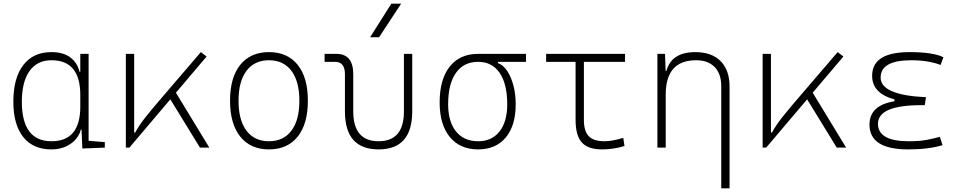

<svg xmlns="http://www.w3.org/2000/svg" viewBox="-20 -815 5313 1060"><path d="M262.7 9.8Q163.1 9.8 108.4 -58.3Q53.7 -126.5 53.7 -253.9Q53.7 -384.3 108.6 -455.8Q163.6 -527.3 263.7 -527.3Q330.6 -527.3 369.1 -497.3Q407.7 -467.3 418.9 -418.9H423.3V-517.6H469.2V-37.6L558.6 -30.3V0L434.6 4.9L430.2 -98.6H425.8Q419.9 -71.8 398.9 -46.9Q377.9 -22 343.5 -6.1Q309.1 9.8 262.7 9.8ZM423.3 -226.6V-291Q423.3 -482.4 263.7 -482.4Q185.5 -482.4 143.1 -422.9Q100.6 -363.3 100.6 -253.9Q100.6 -35.2 264.6 -35.2Q423.3 -35.2 423.3 -226.6Z M674.8 0V-517.6H720.7V-83.5H726.6Q747.6 -122.6 781 -165Q814.5 -207.5 863.3 -264.2L1088.9 -527.3L1120.6 -502.9L951.2 -303.2L1135.7 0H1084L920.4 -266.6L694.3 0Z M1464.8 9.8Q1363.3 9.8 1306.6 -60.5Q1250 -130.9 1250 -258.8Q1250 -387.2 1306.6 -457.3Q1363.3 -527.3 1464.8 -527.3Q1566.9 -527.3 1623.3 -457.3Q1679.7 -387.2 1679.7 -258.8Q1679.7 -130.9 1623.3 -60.5Q1566.9 9.8 1464.8 9.8ZM1464.8 -35.2Q1544.9 -35.2 1588.9 -93.5Q1632.8 -151.9 1632.8 -258.8Q1632.8 -365.7 1588.9 -424.1Q1544.9 -482.4 1464.8 -482.4Q1384.8 -482.4 1340.8 -424.1Q1296.9 -365.7 1296.9 -258.8Q1296.9 -151.9 1340.8 -93.5Q1384.8 -35.2 1464.8 -35.2Z M2070.3 9.8Q1884.3 9.8 1884.3 -200.2V-405.3Q1884.3 -473.6 1829.6 -473.6H1772V-517.6H1837.4Q1930.2 -517.6 1930.2 -405.3V-200.2Q1930.2 -35.2 2070.3 -35.2Q2210 -35.2 2210 -200.2V-517.6H2255.9V-200.2Q2255.9 9.8 2070.3 9.8ZM2023.4 -609.4 2140.6 -794.9H2194.8L2072.8 -609.4Z M2619.6 9.8Q2519.5 9.8 2463.4 -58.6Q2407.2 -127 2407.2 -249Q2407.2 -377.4 2462.9 -447.5Q2518.6 -517.6 2619.6 -517.6H2883.8V-473.6H2729V-466.8Q2757.3 -457 2779.3 -424.6Q2801.3 -392.1 2814.2 -344.2Q2827.1 -296.4 2827.1 -239.3Q2827.1 -121.6 2772.2 -55.9Q2717.3 9.8 2619.6 9.8ZM2619.6 -35.2Q2695.3 -35.2 2737.8 -89.1Q2780.3 -143.1 2780.3 -239.3Q2780.3 -351.6 2738.5 -412.6Q2696.8 -473.6 2619.6 -473.6Q2540 -473.6 2497.1 -412.6Q2454.1 -351.6 2454.1 -239.3Q2454.1 -143.1 2497.8 -89.1Q2541.5 -35.2 2619.6 -35.2Z M3302.7 9.8Q3226.6 9.8 3192.1 -28.6Q3157.7 -66.9 3157.7 -152.3V-473.6H2995.1V-517.6H3430.7V-473.6H3203.6V-152.3Q3203.6 -90.8 3230.5 -63Q3257.3 -35.2 3317.4 -35.2Q3357.9 -35.2 3420.9 -53.7L3427.7 -8.8Q3367.2 9.8 3302.7 9.8Z M3961.9 224.6V-338.9Q3961.9 -407.7 3925.3 -445.1Q3888.7 -482.4 3823.2 -482.4Q3655.3 -482.4 3655.3 -293V0H3609.4V-517.6H3651.4L3654.8 -423.8H3659.2Q3687.5 -527.3 3818.8 -527.3Q3909.2 -527.3 3958.5 -477.5Q4007.8 -427.7 4007.8 -336.9V224.6Z M4190.4 0V-517.6H4236.3V-83.5H4242.2Q4263.2 -122.6 4296.6 -165Q4330.1 -207.5 4378.9 -264.2L4604.5 -527.3L4636.2 -502.9L4466.8 -303.2L4651.4 0H4599.6L4436 -266.6L4210 0Z M4993.2 9.8Q4780.3 9.8 4780.3 -127Q4780.3 -233.9 4918 -255.9V-266.1Q4794.9 -299.8 4794.9 -396.5Q4794.9 -527.3 5001 -527.3Q5131.3 -527.3 5188.5 -499L5172.9 -456.5Q5104 -482.4 5011.7 -482.4Q4841.8 -482.4 4841.8 -386.7Q4841.8 -290 5092.3 -278.3L5085.4 -234.4H5067.4Q4827.1 -234.4 4827.1 -131.8Q4827.1 -35.2 4997.1 -35.2Q5057.6 -35.2 5097.7 -43Q5137.7 -50.8 5168.9 -59.6L5183.6 -13.7Q5107.4 9.8 4993.2 9.8Z"/></svg>

Font: Cascadia Mono ExtraLight
Style: Regular
Weight: 200
Monospace: yes
Designer: Aaron Bell
Foundry: Saja Typeworks
Version: Version 2404.023; ttfautohint (v1.8.4)